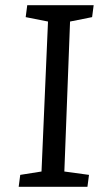

<svg xmlns="http://www.w3.org/2000/svg" viewBox="-20 -720 399 740"><path d="M165 -637 79 -654 85 -700H341L335 -654L250 -637L228 -59L323 -46L317 0H52L58 -46L140 -59Z"/></svg>

Font: Literata
Style: Italic
Weight: 400
Italic angle: -2°
Designer: Latin by Veronika Burian and Jose Scaglione. Greek by Irene Vlachou. Cyrillic by Vera Evstafieva
Foundry: TypeTogether
Version: Version 3.103;gftools[0.9.29]